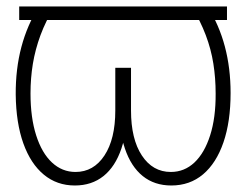

<svg xmlns="http://www.w3.org/2000/svg" viewBox="-20 -566 765 596"><path d="M684.6 -545.9V-503.9H39.6V-545.9ZM100.6 -545.9H149.4Q122.1 -501 105.7 -456.8Q89.4 -412.6 82 -367.9Q74.7 -323.2 74.7 -275.9Q74.7 -200.7 92.3 -145.8Q109.9 -90.8 141.4 -61.5Q172.9 -32.2 214.4 -32.2Q270.5 -32.2 304.2 -83.3Q337.9 -134.3 337.9 -223.1V-355.5H375.5V-242.2Q376 -161.1 356.9 -105Q337.9 -48.8 301.3 -19.5Q264.6 9.8 212.4 9.8Q156.7 9.8 116 -23.9Q75.2 -57.6 52.5 -120.8Q29.8 -184.1 28.8 -272.5Q28.3 -352.1 46.4 -420.2Q64.5 -488.3 100.6 -545.9ZM574.7 -545.9H624Q660.2 -488.8 678 -421.6Q695.8 -354.5 695.8 -277.3Q695.8 -188.5 673.6 -124Q651.4 -59.6 610.4 -24.9Q569.3 9.8 511.7 9.8Q459.5 9.8 423.1 -19.5Q386.7 -48.8 367.7 -105Q348.6 -161.1 348.6 -242.2V-355.5H386.7V-223.1Q386.7 -134.3 420.4 -83.3Q454.1 -32.2 510.3 -32.2Q552.2 -32.2 583.5 -61.5Q614.7 -90.8 632.3 -145.8Q649.9 -200.7 649.4 -275.9Q649.4 -323.7 642.3 -368.4Q635.3 -413.1 618.7 -457Q602.1 -501 574.7 -545.9Z"/></svg>

Font: Inter 17pt ExtraLight
Style: Regular
Weight: 250
Version: Version 4.001;git-66647c0bb